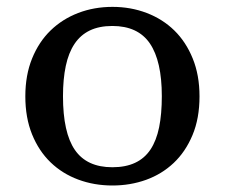

<svg xmlns="http://www.w3.org/2000/svg" viewBox="-20 -539 667 570"><path d="M572.3 -252.9Q572.3 -187.5 551.5 -137.9Q530.8 -88.4 495.6 -55.2Q460.4 -22 413.6 -5.1Q366.7 11.7 314 11.7Q259.3 11.7 212.2 -5.9Q165 -23.4 130.1 -57.1Q95.2 -90.8 75.2 -140.1Q55.2 -189.5 55.2 -252.9Q55.2 -315.9 75.2 -365.2Q95.2 -414.6 130.1 -448.5Q165 -482.4 212.2 -500.5Q259.3 -518.6 314 -518.6Q368.2 -518.6 415.5 -500.5Q462.9 -482.4 497.6 -448.5Q532.2 -414.6 552.2 -365.2Q572.3 -315.9 572.3 -252.9ZM167 -253.4Q167 -145 202.4 -93.8Q237.8 -42.5 313.5 -42.5Q353 -42.5 381.1 -55.7Q409.2 -68.8 426.8 -95.2Q444.3 -121.6 452.4 -161.1Q460.4 -200.7 460.4 -253.4Q460.4 -357.9 425 -409.9Q389.6 -461.9 313.5 -461.9Q274.4 -461.9 246.6 -448.5Q218.8 -435.1 201.2 -408.7Q183.6 -382.3 175.3 -343.3Q167 -304.2 167 -253.4Z"/></svg>

Font: Tienne
Style: Regular
Weight: 400
Designer: vernon adams
Foundry: vernon adams
Version: Version 1.001